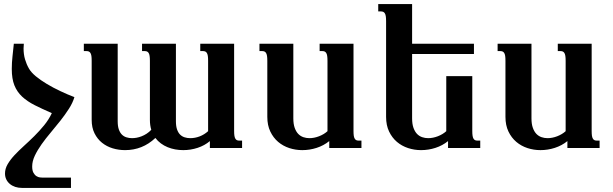

<svg xmlns="http://www.w3.org/2000/svg" viewBox="-20 -736 3051 955"><path d="M350.1 -252.9Q341.8 -224.6 323 -195.3Q304.2 -166 280.8 -136.2Q257.3 -106.4 232.4 -76.9Q207.5 -47.4 187 -18.6Q166.5 10.3 153.3 38.1Q140.1 65.9 140.1 91.8Q140.1 112.3 146.5 123.5Q152.8 134.8 161.4 140.1Q169.9 145.5 179 146.5Q188 147.5 193.4 147.5H333V198.7H89.8Q71.3 198.7 55.9 193.6Q40.5 188.5 29.1 179Q17.6 169.4 11.2 156.2Q4.9 143.1 4.9 127Q4.9 103.5 17.8 81.1Q30.8 58.6 51.8 36.1Q72.8 13.7 98.6 -9.8Q124.5 -33.2 150.4 -58.8Q176.3 -84.5 199.5 -112.8Q222.7 -141.1 237.8 -173.3Q189.5 -194.3 152.3 -213.1Q115.2 -231.9 89.8 -255.6Q64.5 -279.3 51.5 -311.8Q38.6 -344.2 38.6 -393.1Q38.6 -424.3 42.2 -456.1Q45.9 -487.8 48.8 -518.6H98.6Q97.2 -505.9 97.2 -495.1Q97.2 -465.8 104.5 -440.9Q111.8 -416 124 -395Q134.8 -376 158.4 -356.4Q182.1 -336.9 213.1 -318.4Q244.1 -299.8 279.8 -283Q315.4 -266.1 350.1 -252.9Z M436 -433.6Q436 -448.7 434.6 -458Q433.1 -467.3 429.7 -472.7Q426.3 -478 421.4 -480Q416.5 -481.9 410.2 -481.9H397V-518.6H565.4V-132.8Q565.4 -108.4 571 -92.3Q576.7 -76.2 586.2 -66.7Q595.7 -57.1 608.9 -53Q622.1 -48.8 636.7 -48.8Q647.5 -48.8 659.7 -51Q671.9 -53.2 684.3 -58.1Q696.8 -63 709 -70.8Q721.2 -78.6 732.4 -90.3Q729 -101.6 727.3 -113.8Q725.6 -126 725.6 -140.1V-433.6Q725.6 -448.7 724.1 -458Q722.7 -467.3 719.2 -472.7Q715.8 -478 710.9 -480Q706.1 -481.9 699.7 -481.9H686.5V-518.6H855V-132.8Q855 -108.4 860.6 -92.3Q866.2 -76.2 875.7 -66.7Q885.3 -57.1 898.4 -53Q911.6 -48.8 926.3 -48.8Q950.2 -48.8 973.1 -57.6Q996.1 -66.4 1015.1 -83.5V-433.6Q1015.1 -448.7 1013.7 -458Q1012.2 -467.3 1008.8 -472.7Q1005.4 -478 1000.5 -480Q995.6 -481.9 989.3 -481.9H976.1V-518.6H1144.5V-85Q1144.5 -69.8 1146 -60.5Q1147.5 -51.3 1150.9 -45.9Q1154.3 -40.5 1158.9 -38.6Q1163.6 -36.6 1170.4 -36.6H1184.1V0H1023.9V-34.2Q998 -12.2 963.1 -0.7Q928.2 10.7 891.6 10.7Q871.1 10.7 851.3 7.1Q831.5 3.4 813.7 -3.9Q795.9 -11.2 780.3 -22.7Q764.6 -34.2 752.9 -49.8Q720.2 -19 682.6 -4.2Q645 10.7 602.1 10.7Q570.3 10.7 540.5 1.7Q510.7 -7.3 487.5 -25.9Q464.4 -44.4 450.2 -72.8Q436 -101.1 436 -140.1Z M1608.9 -433.6Q1608.9 -448.7 1607.4 -458Q1606 -467.3 1602.5 -472.7Q1599.1 -478 1594.2 -480Q1589.4 -481.9 1583 -481.9H1569.8V-518.6H1738.3V-85Q1738.3 -69.8 1739.7 -60.5Q1741.2 -51.3 1744.6 -45.9Q1748 -40.5 1752.7 -38.6Q1757.3 -36.6 1764.2 -36.6H1777.8V0H1617.7V-34.2Q1589.8 -11.7 1554.9 -0.5Q1520 10.7 1483.4 10.7Q1450.2 10.7 1418.9 0.5Q1387.7 -9.8 1363.5 -30.3Q1339.4 -50.8 1324.5 -81.8Q1309.6 -112.8 1309.6 -154.8V-433.6Q1309.6 -448.7 1308.1 -458Q1306.6 -467.3 1303.2 -472.7Q1299.8 -478 1294.9 -480Q1290 -481.9 1283.7 -481.9H1270.5V-518.6H1439V-147.5Q1439 -119.1 1445.8 -100.1Q1452.6 -81.1 1463.6 -69.8Q1474.6 -58.6 1489 -53.7Q1503.4 -48.8 1519 -48.8Q1542.5 -48.8 1567.1 -58.3Q1591.8 -67.9 1608.9 -83.5Z M2337.4 -467.3H2029.8V-147.5Q2029.8 -119.1 2036.6 -100.1Q2043.5 -81.1 2054.4 -69.8Q2065.4 -58.6 2079.8 -53.7Q2094.2 -48.8 2109.9 -48.8Q2133.3 -48.8 2158 -58.3Q2182.6 -67.9 2199.7 -83.5V-357.4H2329.1V-85Q2329.1 -69.8 2330.6 -60.5Q2332 -51.3 2335.4 -45.9Q2338.9 -40.5 2343.5 -38.6Q2348.1 -36.6 2355 -36.6H2368.7V0H2208.5V-34.2Q2180.7 -11.7 2145.8 -0.5Q2110.8 10.7 2074.2 10.7Q2041 10.7 2009.8 0.5Q1978.5 -9.8 1954.3 -30.3Q1930.2 -50.8 1915.3 -81.8Q1900.4 -112.8 1900.4 -154.8V-630.9Q1900.4 -646 1898.9 -655.3Q1897.5 -664.6 1894 -669.9Q1890.6 -675.3 1885.7 -677.2Q1880.9 -679.2 1874.5 -679.2H1861.3V-715.8H2029.8V-518.6H2337.4Z M2793.5 -433.6Q2793.5 -448.7 2792 -458Q2790.5 -467.3 2787.1 -472.7Q2783.7 -478 2778.8 -480Q2773.9 -481.9 2767.6 -481.9H2754.4V-518.6H2922.9V-85Q2922.9 -69.8 2924.3 -60.5Q2925.8 -51.3 2929.2 -45.9Q2932.6 -40.5 2937.3 -38.6Q2941.9 -36.6 2948.7 -36.6H2962.4V0H2802.2V-34.2Q2774.4 -11.7 2739.5 -0.5Q2704.6 10.7 2668 10.7Q2634.8 10.7 2603.5 0.5Q2572.3 -9.8 2548.1 -30.3Q2523.9 -50.8 2509 -81.8Q2494.1 -112.8 2494.1 -154.8V-433.6Q2494.1 -448.7 2492.7 -458Q2491.2 -467.3 2487.8 -472.7Q2484.4 -478 2479.5 -480Q2474.6 -481.9 2468.3 -481.9H2455.1V-518.6H2623.5V-147.5Q2623.5 -119.1 2630.4 -100.1Q2637.2 -81.1 2648.2 -69.8Q2659.2 -58.6 2673.6 -53.7Q2688 -48.8 2703.6 -48.8Q2727.1 -48.8 2751.7 -58.3Q2776.4 -67.9 2793.5 -83.5Z"/></svg>

Font: Arian AMU Serif
Style: Bold
Weight: 700
Designer: Ruben Hakobyan (Tarumian)
Foundry: Ruben Hakobyan (Tarumian)
Version: Version 1.002